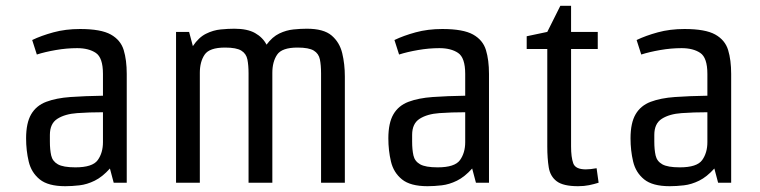

<svg xmlns="http://www.w3.org/2000/svg" viewBox="-20 -630 2621 662"><path d="M372 0 359 -49Q333 -20 306.5 -7Q280 6 254 9Q228 12 205 12Q146 12 117 -11.5Q88 -35 79 -73Q70 -111 70 -153Q70 -206 87.5 -236Q105 -266 139.5 -279Q174 -292 223 -295.5Q272 -299 335 -300V-375Q335 -431 310.5 -447.5Q286 -464 246 -464Q210 -464 172.5 -457.5Q135 -451 107 -442L91 -492Q122 -507 164 -518.5Q206 -530 256 -530Q328 -530 362 -511Q396 -492 406.5 -457.5Q417 -423 417 -375V0ZM335 -140V-243Q288 -243 246 -240Q204 -237 178 -220.5Q152 -204 152 -165V-142Q152 -114 156.5 -94Q161 -74 179.5 -63.5Q198 -53 240 -53Q299 -53 317 -78Q335 -103 335 -140Z M1169 0H1087V-377Q1087 -405 1083 -425Q1079 -445 1062 -455.5Q1045 -466 1006 -466Q952 -466 935.5 -441.5Q919 -417 919 -379V0H837V-377Q837 -405 833 -425Q829 -445 812 -455.5Q795 -466 756 -466Q702 -466 685.5 -441.5Q669 -417 669 -379V0H587V-520H632L645 -471Q665 -501 690 -513.5Q715 -526 741 -528.5Q767 -531 788 -531Q833 -531 859.5 -516Q886 -501 899 -476Q919 -503 943 -514.5Q967 -526 992 -528.5Q1017 -531 1038 -531Q1096 -531 1123.5 -507.5Q1151 -484 1160 -446.5Q1169 -409 1169 -366Z M1621 0 1608 -49Q1582 -20 1555.5 -7Q1529 6 1503 9Q1477 12 1454 12Q1395 12 1366 -11.5Q1337 -35 1328 -73Q1319 -111 1319 -153Q1319 -206 1336.5 -236Q1354 -266 1388.5 -279Q1423 -292 1472 -295.5Q1521 -299 1584 -300V-375Q1584 -431 1559.5 -447.5Q1535 -464 1495 -464Q1459 -464 1421.5 -457.5Q1384 -451 1356 -442L1340 -492Q1371 -507 1413 -518.5Q1455 -530 1505 -530Q1577 -530 1611 -511Q1645 -492 1655.5 -457.5Q1666 -423 1666 -375V0ZM1584 -140V-243Q1537 -243 1495 -240Q1453 -237 1427 -220.5Q1401 -204 1401 -165V-142Q1401 -114 1405.5 -94Q1410 -74 1428.5 -63.5Q1447 -53 1489 -53Q1548 -53 1566 -78Q1584 -103 1584 -140Z M1912 -610H1949V-520H2041V-461H1949V-125Q1949 -88 1956.5 -67Q1964 -46 2000 -46Q2008 -46 2017 -47Q2026 -48 2037 -50L2044 0Q2028 5 2011 8.5Q1994 12 1973 12Q1922 12 1899.5 -5Q1877 -22 1872 -53Q1867 -84 1867 -125V-461H1796V-505L1867 -520Z M2456 0 2443 -49Q2417 -20 2390.5 -7Q2364 6 2338 9Q2312 12 2289 12Q2230 12 2201 -11.5Q2172 -35 2163 -73Q2154 -111 2154 -153Q2154 -206 2171.5 -236Q2189 -266 2223.5 -279Q2258 -292 2307 -295.5Q2356 -299 2419 -300V-375Q2419 -431 2394.5 -447.5Q2370 -464 2330 -464Q2294 -464 2256.5 -457.5Q2219 -451 2191 -442L2175 -492Q2206 -507 2248 -518.5Q2290 -530 2340 -530Q2412 -530 2446 -511Q2480 -492 2490.5 -457.5Q2501 -423 2501 -375V0ZM2419 -140V-243Q2372 -243 2330 -240Q2288 -237 2262 -220.5Q2236 -204 2236 -165V-142Q2236 -114 2240.5 -94Q2245 -74 2263.5 -63.5Q2282 -53 2324 -53Q2383 -53 2401 -78Q2419 -103 2419 -140Z"/></svg>

Font: Strait
Style: Regular
Weight: 400
Designer: Eduardo Rodriguez Tunni
Foundry: Eduardo Rodriguez Tunni
Version: Version 1.002; ttfautohint (v1.8.4.7-5d5b);gftools[0.9.23]